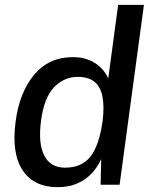

<svg xmlns="http://www.w3.org/2000/svg" viewBox="-20 -763 623 793"><path d="M217.5 10Q120 10 73.5 -59.8Q27 -129.5 44.5 -261Q60.5 -382 121.2 -454.5Q182 -527 281 -527Q313.5 -527 338.5 -518.5Q363.5 -510 381.2 -496.5Q399 -483 410.5 -467.5Q422 -452 427 -438.5L468 -743H574.5L474 0H395.5L398 -106Q390.5 -89 376.8 -69Q363 -49 341.5 -31Q320 -13 289.5 -1.5Q259 10 217.5 10ZM249 -70.5Q317 -70.5 353.2 -115.8Q389.5 -161 404 -264.5Q411 -323 403.2 -363.5Q395.5 -404 370.5 -424.8Q345.5 -445.5 301 -445.5Q245 -445.5 203.5 -402.8Q162 -360 149.5 -264.5Q137 -170.5 162.8 -120.5Q188.5 -70.5 249 -70.5Z"/></svg>

Font: Public Sans Thin Medium
Style: Italic
Weight: 500
Italic angle: -8°
Version: Version 2.001